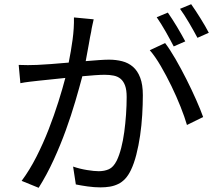

<svg xmlns="http://www.w3.org/2000/svg" viewBox="-20 -866 1040 914"><path d="M920 -686Q903 -718 880.5 -756.5Q858 -795 837 -824L890 -846Q900 -832 911.5 -814.5Q923 -797 934.5 -778.5Q946 -760 956.5 -742Q967 -724 974 -710ZM807 -645Q799 -660 789.5 -678Q780 -696 769 -715Q758 -734 747 -752Q736 -770 726 -784L779 -806Q788 -793 799.5 -775.5Q811 -758 822 -739.5Q833 -721 843.5 -702.5Q854 -684 862 -669ZM426 -774Q423 -760 419.5 -745Q416 -730 414 -715Q409 -693 402.5 -654Q396 -615 388 -575Q423 -578 452 -580Q481 -582 499 -582Q532 -582 561.5 -574.5Q591 -567 613 -548Q635 -529 647.5 -496Q660 -463 660 -413Q660 -369 657 -319Q654 -269 647 -221Q640 -173 629 -130Q618 -87 603 -56Q591 -31 576 -15Q561 1 542.5 10Q524 19 503 22.5Q482 26 458 26Q429 26 397 21.5Q365 17 341 12L328 -73Q360 -62 394.5 -56.5Q429 -51 450 -51Q477 -51 498.5 -60.5Q520 -70 536 -102Q548 -127 557 -162Q566 -197 571.5 -237.5Q577 -278 580 -321Q583 -364 583 -404Q583 -438 575.5 -458.5Q568 -479 554.5 -490.5Q541 -502 521.5 -506Q502 -510 478 -510Q460 -510 432 -508Q404 -506 372 -503Q358 -450 338.5 -383.5Q319 -317 293.5 -246.5Q268 -176 235.5 -105Q203 -34 164 28L83 -5Q121 -56 153.5 -120Q186 -184 212 -251Q238 -318 258 -381.5Q278 -445 291 -495Q252 -491 219 -487.5Q186 -484 166 -482Q148 -480 122 -477Q96 -474 77 -470L69 -557Q92 -556 112.5 -556Q133 -556 157 -557Q182 -558 222 -561Q262 -564 307 -568Q318 -622 325.5 -677Q333 -732 332 -783ZM766 -661Q789 -631 815.5 -585Q842 -539 867 -489.5Q892 -440 913.5 -391.5Q935 -343 947 -309L870 -271Q859 -309 839.5 -358Q820 -407 796 -456.5Q772 -506 745.5 -551.5Q719 -597 693 -627Z"/></svg>

Font: SpoqaHanSans-Regular
Style: Regular
Weight: 400
Designer: [Spoqa Han Sans] Dong-huui Kim \uAE40 \uB3D9 \uD718  Younghwa Kang \uAC15 \uC601 \uD654  [Noto Sans] Ryoko NISHIZUKA \u8
Foundry: Spoqa (http://www.spoqa-han-sans.com)
Version: Version 2.000